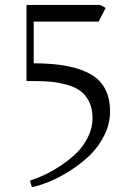

<svg xmlns="http://www.w3.org/2000/svg" viewBox="-20 -459 524 782"><path d="M87.9 -128.9V-439H388.2L410.2 -426.8L381.8 -371.1H117.2V-201.2Q272.9 -201.2 350.6 -156Q428.2 -110.8 428.2 -4.9Q428.2 45.4 404.5 92.8Q380.9 140.1 344.7 174.6Q308.6 209 264.6 236.8Q220.7 264.6 181.2 280.8Q141.6 296.9 109.9 303.2L102.1 276.9Q131.3 267.1 162.4 252.7Q193.4 238.3 229.2 214.4Q265.1 190.4 292.7 163.1Q320.3 135.7 338.6 98.6Q356.9 61.5 356.9 22Q356.9 -16.6 343 -44.7Q329.1 -72.8 307.4 -88.6Q285.6 -104.5 252.4 -113.8Q219.2 -123 188.2 -126Q157.2 -128.9 117.2 -128.9Z"/></svg>

Font: Dehuti Alt
Style: Book
Weight: 400
Version: Version 1.2